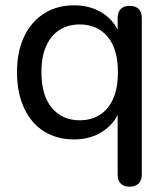

<svg xmlns="http://www.w3.org/2000/svg" viewBox="-20 -516 627 723"><path d="M280 -63Q324 -63 356.5 -84Q389 -105 406.5 -145Q424 -185 424 -244Q424 -332 385 -378Q346 -424 280 -424Q237 -424 204.5 -403.5Q172 -383 154 -343Q136 -303 136 -244Q136 -156 175.5 -109.5Q215 -63 280 -63ZM468 187Q446 187 434.5 175Q423 163 423 141V-83Q405 -48 371 -24Q324 9 259 9Q194 9 145.5 -21.5Q97 -52 70.5 -109.5Q44 -167 44 -244Q44 -322 71 -378.5Q98 -435 146.5 -465.5Q195 -496 259 -496Q324 -496 372 -463Q406 -439 423 -404V-448Q423 -471 435 -482.5Q447 -494 468 -494Q490 -494 502 -482.5Q514 -471 514 -448V141Q514 163 502 175Q490 187 468 187Z"/></svg>

Font: Nunito Medium
Style: Regular
Weight: 500
Designer: Vernon Adams
Foundry: Vernon Adams
Version: Version 3.602